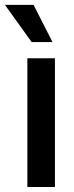

<svg xmlns="http://www.w3.org/2000/svg" viewBox="-53 -749 297 769"><path d="M56.6 0H167V-515.6H56.6ZM73.7 -580.6H157.2L81.5 -729.5H-33.2Z"/></svg>

Font: Raveo Display Display Medium
Style: Regular
Weight: 500
Designer: Jakub Foglar, Rasmus Andersson (Inter)
Foundry: Jakubfoglar.com
Version: Version 1.100;Glyphs 3.2.3 (3260)